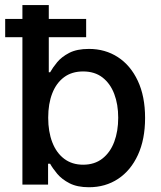

<svg xmlns="http://www.w3.org/2000/svg" viewBox="-20 -748 654 778"><path d="M340.3 10.7Q293 10.7 261.7 -5.4Q230.5 -21.5 211.9 -43.7Q193.4 -65.9 183.1 -84.5H174.8V0H70.8V-727.5H177.7V-455.1H183.1Q193.4 -473.6 211.4 -495.6Q229.5 -517.6 260.5 -533.7Q291.5 -549.8 340.3 -549.8Q406.2 -549.8 457.5 -516.6Q508.8 -483.4 538.3 -420.7Q567.9 -357.9 567.9 -270Q567.9 -183.1 538.8 -120.1Q509.8 -57.1 458.5 -23.2Q407.2 10.7 340.3 10.7ZM316.9 -80.6Q363.3 -80.6 395 -105.5Q426.8 -130.4 442.9 -173.3Q459 -216.3 459 -271Q459 -325.2 442.9 -367.4Q426.8 -409.7 395.3 -434.1Q363.8 -458.5 316.9 -458.5Q271 -458.5 239.5 -435.1Q208 -411.6 191.7 -369.6Q175.3 -327.6 175.3 -271Q175.3 -214.4 191.9 -171.4Q208.5 -128.4 240.2 -104.5Q272 -80.6 316.9 -80.6ZM1 -597.2V-671.4H329.1V-597.2Z"/></svg>

Font: Inter 16pt Medium
Style: Regular
Weight: 500
Version: Version 4.001;git-66647c0bb